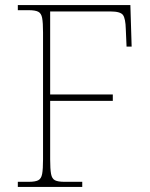

<svg xmlns="http://www.w3.org/2000/svg" viewBox="-20 -734 590 754"><path d="M50 0V-20H93Q118 -20 130 -26Q142 -32 145.5 -51Q149 -70 149 -108V-606Q149 -645 145.5 -663.5Q142 -682 130 -688Q118 -694 93 -694H50V-714H492L497 -551H477L474 -620Q473 -661 463 -675Q453 -689 414 -689H177V-363H423V-338H177V-108Q177 -70 180.5 -51Q184 -32 196 -26Q208 -20 233 -20H303V0Z"/></svg>

Font: Noto Serif Tibetan Thin
Style: Regular
Weight: 250
Version: Version 2.103